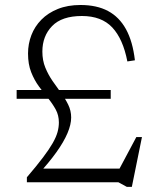

<svg xmlns="http://www.w3.org/2000/svg" viewBox="-20 -712 624 750"><path d="M477.5 -472Q460.5 -560 418.5 -604.8Q376.5 -649.5 300 -649.5Q221.5 -649.5 183.5 -610.2Q145.5 -571 145.5 -510.5Q145.5 -476 157 -448Q168.5 -420 185.2 -395.8Q202 -371.5 218.5 -349Q235 -326.5 246.5 -303Q258 -279.5 258 -253Q258 -225.5 243.5 -191.5Q229 -157.5 200.2 -117.2Q171.5 -77 128.5 -30.5L125.5 -53.5H467.5L439 -38.5L512.5 -176.5H534.5L495 18H475.5L442.5 0H85V-19.5Q123.5 -64.5 148 -97Q172.5 -129.5 186 -153.2Q199.5 -177 204.8 -196.2Q210 -215.5 210 -233.5Q210 -261.5 197.8 -284Q185.5 -306.5 167.8 -328.2Q150 -350 132 -374.5Q114 -399 101.8 -430Q89.5 -461 89.5 -503Q89.5 -540.5 102.5 -574.5Q115.5 -608.5 141.5 -635Q167.5 -661.5 206 -677Q244.5 -692.5 294.5 -692.5Q358 -692.5 402 -669Q446 -645.5 472.2 -597.8Q498.5 -550 507 -476.5ZM412.5 -360.5V-326H45V-360.5Z"/></svg>

Font: Newsreader 14pt Light
Style: Regular
Weight: 300
Designer: Hugues Gentile
Foundry: Production Type
Version: Version 1.003